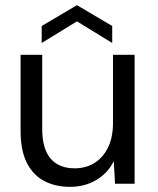

<svg xmlns="http://www.w3.org/2000/svg" viewBox="-20 -714 613 746"><path d="M252 12Q194 12 150.5 -11.5Q107 -35 83.5 -83Q60 -131 60 -204V-501H144V-213Q144 -136 176.5 -98Q209 -60 270 -60Q313 -60 346.5 -80.5Q380 -101 399.5 -140.5Q419 -180 419 -236V-501H503V0H427L422 -88Q399 -41 354 -14.5Q309 12 252 12ZM142 -547V-613L279 -694L416 -613V-547L279 -631Z"/></svg>

Font: DM Sans 18pt
Style: Regular
Weight: 400
Designer: Colophon Foundry, Jonny Pinhorn
Foundry: Colophon Foundry
Version: Version 4.004;gftools[0.9.30]